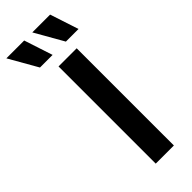

<svg xmlns="http://www.w3.org/2000/svg" viewBox="-334 -846 873 873"><g transform="rotate(-45 102.5 -409.5)"><path d="M77.1 0V-625H193.8V0ZM180.6 -681.2 102.1 -818.8H216.7L261.8 -681.2ZM13.9 -681.2 -64.6 -818.8H50L95.1 -681.2Z"/></g></svg>

Font: Afacad Flux SemiBold
Style: Regular
Weight: 600
Designer: Kristian Moeller
Foundry: Dicotype
Version: Version 1.100